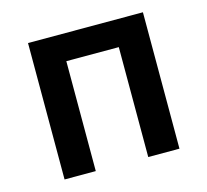

<svg xmlns="http://www.w3.org/2000/svg" viewBox="-82 -613 763 707"><g transform="rotate(-15 300.0 -260.0)"><path d="M81 0V-520H519V0H400V-419H200V0Z"/></g></svg>

Font: R Plex Mono
Style: Bold
Weight: 700
Monospace: yes
Designer: Belleve Invis
Foundry: Belleve Invis
Version: Version 31.8.0